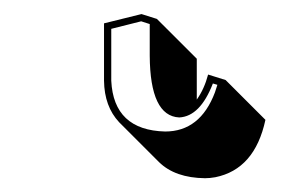

<svg xmlns="http://www.w3.org/2000/svg" viewBox="-20 41 427 273"><path d="M127.9 74.2 181.2 61 203.1 67.9 259.8 124.5V176.8Q259.8 180.2 259.8 182.6Q270.5 167.5 275.9 147L300.8 154.8L357.4 211.4Q342.3 281.7 286.1 293Q278.3 294.4 271.5 294.4Q229 293.9 206.1 271.5L149.4 214.8Q128.4 192.4 127.9 155.8ZM138.2 82V155.8Q141.6 226.1 214.8 228Q264.6 228 285.6 172.4Q287.6 166.5 289.1 161.6L282.7 159.7Q264.6 206.5 234.9 208Q193.4 206.1 192.9 120.1V75.2L180.7 71.3Z"/></svg>

Font: Linux Biolinum Shadow O
Style: Bold
Weight: 700
Designer: Philipp H. Poll
Foundry: Philipp H. Poll
Version: Version 0.9.2